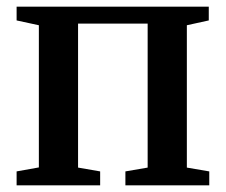

<svg xmlns="http://www.w3.org/2000/svg" viewBox="-20 -558 680 578"><path d="M30 0V-42L97 -54V-482L30 -496.5V-538H608.5V-496.5L542.5 -482V-53.5L610 -42V0H357.5V-42L424.5 -53.5V-487H215V-53.5L281.5 -42V0Z"/></svg>

Font: Merriweather 60pt SemiBold
Style: Regular
Weight: 600
Version: Version 2.100